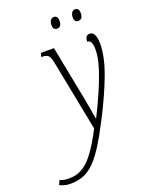

<svg xmlns="http://www.w3.org/2000/svg" viewBox="-312 -793 865 1119"><g transform="rotate(-20 120.5 -233.5)"><path d="M-74 240Q-111 240 -140 224L-127 197Q-106 208 -70 208Q-24 208 13 186Q50 164 86.5 114.5Q123 65 165 -16L78 -459Q72 -489 61 -500.5Q50 -512 26 -512H18L24 -536H105L166 -224Q175 -178 182.5 -134.5Q190 -91 194 -67H196Q230 -135 260.5 -204.5Q291 -274 310.5 -336.5Q330 -399 330 -447Q330 -505 300 -505Q300 -544 329 -544Q367 -544 367 -466Q367 -388 326.5 -280Q286 -172 220 -45Q177 39 141.5 94.5Q106 150 73 182Q40 214 4.5 227Q-31 240 -74 240ZM294 -636Q269 -636 269 -667Q269 -684 276.5 -695.5Q284 -707 297 -707Q322 -707 322 -675Q322 -653 313 -644.5Q304 -636 294 -636ZM163 -636Q137 -636 137 -667Q137 -684 144.5 -695.5Q152 -707 166 -707Q190 -707 190 -675Q190 -653 181.5 -644.5Q173 -636 163 -636Z"/></g></svg>

Font: Noto Serif ExtraCondensed ExtraLight
Style: Italic
Weight: 200
Width: 2
Italic angle: -12°
Designer: Monotype Design Team
Foundry: Monotype Imaging Inc.
Version: Version 2.014; ttfautohint (v1.8.4.7-5d5b)